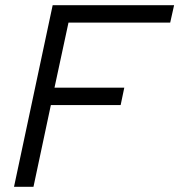

<svg xmlns="http://www.w3.org/2000/svg" viewBox="-20 -720 691 740"><path d="M34 0 183 -700H651L636 -633H244L190 -382H459L445 -315H176L109 0Z"/></svg>

Font: Red Hat Text VF
Style: Italic
Weight: 300
Italic angle: -12°
Designer: Pentagram, MCKL
Foundry: Pentagram, MCKL
Version: Version 1.023